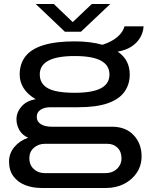

<svg xmlns="http://www.w3.org/2000/svg" viewBox="-20 -745 740 956"><path d="M187 191Q142 191 105 176.5Q68 162 46.5 132.5Q25 103 25 59Q25 19 51.5 -13Q78 -45 120 -59Q90 -73 76 -98Q62 -123 62 -151Q62 -186 87.5 -215Q113 -244 158 -251Q118 -274 98 -305.5Q78 -337 78 -374Q78 -427 106.5 -464Q135 -501 196 -520Q257 -539 352 -539Q393 -539 427.5 -534.5Q462 -530 490 -522Q537 -537 565 -561.5Q593 -586 600 -614H695Q693 -583 677.5 -557Q662 -531 634.5 -513Q607 -495 566 -488Q597 -467 611.5 -438.5Q626 -410 626 -374Q626 -324 599 -287Q572 -250 515.5 -230.5Q459 -211 368 -211H231Q201 -211 182 -198.5Q163 -186 163 -163Q163 -140 183 -127Q203 -114 238 -114H538Q606 -114 645.5 -72Q685 -30 685 33Q685 79 661.5 114.5Q638 150 598 170.5Q558 191 508 191ZM203 117H504Q528 117 546 107.5Q564 98 574.5 81Q585 64 585 44Q585 10 565 -9.5Q545 -29 514 -29H204Q171 -29 148.5 -9Q126 11 126 43Q126 76 148 96.5Q170 117 203 117ZM352 -283Q440 -283 482.5 -305.5Q525 -328 525 -374Q525 -420 482.5 -443Q440 -466 352 -466Q264 -466 221 -443Q178 -420 178 -374Q178 -343 196.5 -322.5Q215 -302 253 -292.5Q291 -283 352 -283ZM158 -725H248L365 -613H319L437 -725H529L383 -587H303Z"/></svg>

Font: Archivo Expanded
Style: Regular
Weight: 400
Width: 7
Designer: Hector Gatti
Foundry: Omnibus-Type
Version: Version 2.001